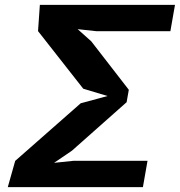

<svg xmlns="http://www.w3.org/2000/svg" viewBox="-20 -770 740 790"><path d="M501 -349.5 276 -150 202.5 -100 284 -108.5H587L568 0H12L42.5 -108L312 -345L422.5 -375L322.5 -405L136.5 -642L144 -750H700L681 -641.5H378L299.5 -650L355.5 -600L510 -400.5Z"/></svg>

Font: B612
Style: Bold Italic
Weight: 700
Italic angle: -10°
Designer: Nicolas Chauveau, Thomas Paillot, Jonathan Favre-Lamarine, Jean-Luc Vinot
Foundry: AIRBUS
Version: Version 1.008